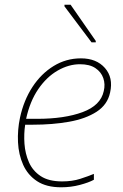

<svg xmlns="http://www.w3.org/2000/svg" viewBox="-20 -786 524 816"><path d="M240 10Q177 10 137.5 -16Q98 -42 78.5 -85.5Q59 -129 56.5 -181.5Q54 -234 65 -286Q81 -360 118 -416.5Q155 -473 208 -505.5Q261 -538 324 -538Q390 -538 426 -497Q462 -456 448 -393Q437 -341 390.5 -311Q344 -281 273.5 -268.5Q203 -256 120 -256H87Q81 -217 84 -175Q87 -133 103 -96.5Q119 -60 153 -37.5Q187 -15 244 -15Q287 -15 321 -26Q355 -37 379 -47V-22Q357 -10 319 0Q281 10 240 10ZM320 -513Q272 -513 225 -486Q178 -459 142.5 -407Q107 -355 91 -281H138Q254 -281 331 -309.5Q408 -338 421 -399Q428 -428 419 -454Q410 -480 385.5 -496.5Q361 -513 320 -513ZM369 -606 254 -759V-766H280L387 -612V-606Z"/></svg>

Font: Noto Sans Thin
Style: Italic
Weight: 100
Italic angle: -12°
Designer: Monotype Design Team
Foundry: Monotype Imaging Inc.
Version: Version 2.013; ttfautohint (v1.8.4.7-5d5b)